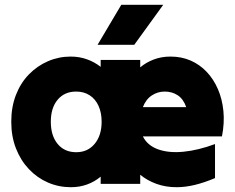

<svg xmlns="http://www.w3.org/2000/svg" viewBox="-20 -767 980 801"><path d="M400 0Q400 -8 400 -15.5Q400 -23 400 -30Q375 -9 343.5 2.5Q312 14 276 14Q225 14 180 -5.5Q135 -25 100.5 -61.5Q66 -98 46.5 -148Q27 -198 27 -259Q27 -321 46.5 -371Q66 -421 100.5 -456.5Q135 -492 180 -511.5Q225 -531 275 -531Q311 -531 343 -519.5Q375 -508 400 -488Q400 -496 400 -503Q400 -510 400 -517Q441 -517 483 -517Q525 -517 565 -517Q565 -510 565 -502Q565 -494 565 -486Q590 -507 622 -519Q654 -531 691 -531Q737 -531 775 -514.5Q813 -498 842 -467.5Q871 -437 889 -395.5Q907 -354 912 -304Q917 -254 906 -198Q824 -198 741 -198Q658 -198 576 -198Q595 -160 639.5 -144Q684 -128 745.5 -134Q807 -140 877 -166Q877 -131 877 -95Q877 -59 877 -24Q832 -5 792.5 4.5Q753 14 717 14Q671 14 632.5 0Q594 -14 565 -38Q565 -28 565 -19Q565 -10 565 0Q525 0 483 0Q441 0 400 0ZM298 -132Q298 -132 298 -132Q298 -132 298 -132Q346 -132 375 -167Q404 -202 404 -259Q404 -297 391 -325.5Q378 -354 354 -369.5Q330 -385 298 -385Q249 -385 220.5 -351Q192 -317 192 -259Q192 -201 220.5 -166.5Q249 -132 298 -132ZM667 -385Q667 -385 667 -385Q667 -385 667 -385Q638 -385 613.5 -369Q589 -353 576 -320Q621 -320 666.5 -320Q712 -320 757 -320Q745 -354 721.5 -369.5Q698 -385 667 -385ZM387 -580Q412 -621 436.5 -663.5Q461 -706 486 -747Q530 -747 574 -747Q618 -747 661 -747Q631 -706 600.5 -663.5Q570 -621 540 -580Q503 -580 464 -580Q425 -580 387 -580Z"/></svg>

Font: Tilt Warp
Style: Regular
Weight: 400
Designer: Andy Clymer
Foundry: Andy Clymer
Version: Version 1.000